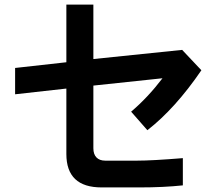

<svg xmlns="http://www.w3.org/2000/svg" viewBox="-20 -726 960 839"><path d="M779 84Q695 93 589 93H424Q270 93 270 -53V-339L46 -314V-429L270 -454V-706H388V-468L776 -508L860 -419Q746 -252 624 -157L553 -238Q626 -300 690 -384L388 -352V-78Q388 -52 401.5 -38Q415 -24 440 -24H578Q645 -24 779 -35Z"/></svg>

Font: LINE Seed Sans KR Bold
Style: Regular
Weight: 700
Designer: LINE BX Design & Sandoll Inc & Dalton Maag Ltd
Foundry: Sandoll Inc.
Version: Version 1.000